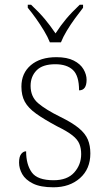

<svg xmlns="http://www.w3.org/2000/svg" viewBox="-20 -786 455 816"><path d="M207 10Q152 10 120 -6Q88 -22 74.5 -46Q61 -70 61 -95Q61 -120 70 -131.5Q79 -143 91 -143Q91 -87 115 -53.5Q139 -20 208 -20Q266 -20 295.5 -53Q325 -86 325 -131Q325 -155 317.5 -174Q310 -193 288 -210.5Q266 -228 223 -249Q167 -279 133.5 -303Q100 -327 85.5 -353.5Q71 -380 71 -418Q71 -475 111 -509Q151 -543 220 -543Q265 -543 293.5 -528.5Q322 -514 335 -491.5Q348 -469 348 -447Q348 -402 316 -402Q316 -464 290 -488.5Q264 -513 215 -513Q161 -513 135.5 -487Q110 -461 110 -421Q110 -375 142 -347.5Q174 -320 237 -289Q288 -264 315.5 -241Q343 -218 353.5 -192.5Q364 -167 364 -134Q364 -68 320 -29Q276 10 207 10ZM192 -606Q183 -629 167 -655.5Q151 -682 132.5 -708Q114 -734 98 -753V-766H112Q147 -733 170 -705.5Q193 -678 216 -644Q238 -678 261 -705.5Q284 -733 319 -766H333V-753Q318 -734 299 -708Q280 -682 264 -655.5Q248 -629 239 -606Z"/></svg>

Font: Noto Serif Tamil ExtraLight
Style: Italic
Weight: 200
Italic angle: -12°
Designer: Indian Type Foundry, Tom Grace, and the Monotype Design Team
Foundry: Monotype Imaging Inc.
Version: Version 2.003; ttfautohint (v1.8.4.7-5d5b)